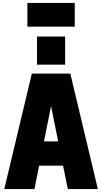

<svg xmlns="http://www.w3.org/2000/svg" viewBox="-20 -1277 690 1297"><path d="M9 0ZM641 0H438L406 -158H244L213 0H9L195 -780H455ZM373 -322 325 -560 277 -322ZM420 -840ZM420 -840H230V-1030H420ZM485 -1097ZM485 -1097H165V-1257H485Z"/></svg>

Font: Tanohe Sans Black
Style: Regular
Weight: 900
Designer: Village Type and Design LLC & Cristiano Sobral
Foundry: Cooper Hewitt Smithsonian Design Museum
Version: Version 1.00;March 11, 2020;FontCreator 12.0.0.2522 64-bit; 